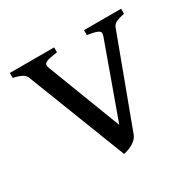

<svg xmlns="http://www.w3.org/2000/svg" viewBox="-112 -573 716 707"><g transform="rotate(-30 246.5 -219.5)"><path d="M482.9 -433.1Q468.3 -429.7 459 -426.8Q449.7 -423.8 443.8 -420.2Q438 -416.5 434.8 -411.9Q431.6 -407.2 429.2 -399.9L291 -28.8Q286.6 -18.1 278.3 -10.5Q270 -2.9 260.3 2.2Q250.5 7.3 241 10.3Q231.4 13.2 225.1 14.6L64 -399.9Q59.6 -413.6 46.9 -420.7Q34.2 -427.7 9.8 -433.1V-454.1H198.2V-433.1Q179.2 -430.7 167.2 -428.2Q155.3 -425.8 148.7 -422.1Q142.1 -418.5 141.1 -413.1Q140.1 -407.7 143.1 -399.9L263.2 -86.9L376 -399.9Q378.4 -407.2 377.7 -412.4Q377 -417.5 371.1 -421.1Q365.2 -424.8 354.2 -427.5Q343.3 -430.2 325.2 -433.1V-454.1H482.9Z"/></g></svg>

Font: Gentium Plus APac
Style: Regular
Weight: 400
Designer: J. Victor Gaultney, Annie Olsen, Iska Routamaa, Becca Hirsbrunner
Foundry: SIL International
Version: Version 5.000